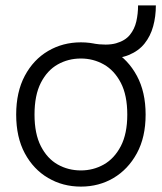

<svg xmlns="http://www.w3.org/2000/svg" viewBox="-20 -680 599 712"><path d="M280 12Q213 12 158.5 -20Q104 -52 72 -111.5Q40 -171 40 -255Q40 -339 72 -399Q104 -459 158.5 -491Q213 -523 280 -523Q347 -523 401 -491Q455 -459 487.5 -399Q520 -339 520 -255Q520 -171 487.5 -111.5Q455 -52 401 -20Q347 12 280 12ZM280 -48Q326 -48 365 -70Q404 -92 428 -138Q452 -184 452 -255Q452 -327 428 -373Q404 -419 365 -441Q326 -463 280 -463Q233 -463 194 -441Q155 -419 131.5 -373Q108 -327 108 -255Q108 -184 131.5 -138Q155 -92 194 -70Q233 -48 280 -48ZM322 -519Q377 -510 410.5 -519.5Q444 -529 461.5 -550.5Q479 -572 485.5 -600.5Q492 -629 492 -660H558Q558 -619 548 -582.5Q538 -546 516 -518.5Q494 -491 457.5 -476Q421 -461 366 -463Z"/></svg>

Font: TikTok Sans 24pt Light
Style: Regular
Weight: 300
Version: Version 4.000